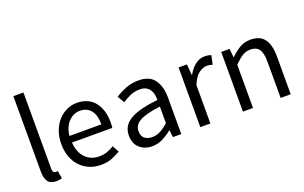

<svg xmlns="http://www.w3.org/2000/svg" viewBox="-84 -1085 2326 1469"><g transform="rotate(-20 1078.5 -350.0)"><path d="M82 -712H164V-92Q164 -72 171 -64Q178 -56 187 -56Q191 -56 194.5 -56Q198 -56 205 -58L216 4Q208 8 197 10Q186 12 169 12Q122 12 102 -16Q82 -44 82 -98Z M301 -242Q301 -302 319.5 -349.5Q338 -397 368.5 -430Q399 -463 438 -480.5Q477 -498 519 -498Q565 -498 601.5 -482Q638 -466 662.5 -436Q687 -406 700 -364Q713 -322 713 -270Q713 -243 710 -225H382Q387 -146 430.5 -100Q474 -54 544 -54Q579 -54 608.5 -64.5Q638 -75 665 -92L694 -38Q662 -18 623 -3Q584 12 534 12Q485 12 442.5 -5.5Q400 -23 368.5 -55.5Q337 -88 319 -135Q301 -182 301 -242ZM641 -279Q641 -354 609.5 -393.5Q578 -433 521 -433Q495 -433 471.5 -422.5Q448 -412 429 -392.5Q410 -373 397.5 -344.5Q385 -316 381 -279Z M809 -126Q809 -206 880.5 -248.5Q952 -291 1108 -308Q1108 -331 1103.5 -353Q1099 -375 1087.5 -392Q1076 -409 1057 -419.5Q1038 -430 1008 -430Q965 -430 928.5 -414Q892 -398 863 -378L830 -435Q864 -457 913 -477.5Q962 -498 1021 -498Q1110 -498 1150 -443.5Q1190 -389 1190 -298V0H1122L1115 -58H1113Q1078 -29 1037.5 -8.5Q997 12 952 12Q890 12 849.5 -24Q809 -60 809 -126ZM890 -132Q890 -90 914.5 -72Q939 -54 975 -54Q1010 -54 1041.5 -70.5Q1073 -87 1108 -119V-254Q1047 -246 1005 -235Q963 -224 937.5 -209Q912 -194 901 -174.5Q890 -155 890 -132Z M1345 -486H1413L1420 -398H1423Q1448 -444 1483.5 -471Q1519 -498 1561 -498Q1590 -498 1613 -488L1597 -416Q1585 -420 1575 -422Q1565 -424 1550 -424Q1519 -424 1485.5 -399Q1452 -374 1427 -312V0H1345Z M1692 -486H1760L1767 -416H1770Q1805 -451 1843.5 -474.5Q1882 -498 1933 -498Q2010 -498 2045.5 -450Q2081 -402 2081 -308V0H1999V-297Q1999 -366 1977 -396.5Q1955 -427 1907 -427Q1869 -427 1840 -408Q1811 -389 1774 -352V0H1692Z"/></g></svg>

Font: Myanmar Sanpya
Style: Regular
Weight: 400
Designer: Danh Hong
Foundry: Google Inc.
Version: Version 2.00 November 22, 2015